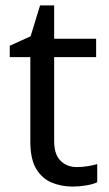

<svg xmlns="http://www.w3.org/2000/svg" viewBox="-20 -679 401 709"><path d="M264 -62Q284 -62 305 -65.5Q326 -69 339 -73V-6Q325 1 299 5.5Q273 10 249 10Q207 10 171.5 -4.5Q136 -19 114 -55Q92 -91 92 -156V-468H16V-510L93 -545L128 -659H180V-536H335V-468H180V-158Q180 -109 203.5 -85.5Q227 -62 264 -62Z"/></svg>

Font: Noto Sans Tai Tham
Style: Regular
Weight: 400
Designer: Monotype Design Team 2013. Revised by David WIlliams 2020
Foundry: Monotype Imaging Inc.
Version: Version 2.002